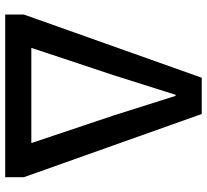

<svg xmlns="http://www.w3.org/2000/svg" viewBox="-48 -728 777 720"><g transform="rotate(90 340.0 -368.5)"><path d="M35 0H645V-70L408 -737H272L35 -70ZM160 -98 263 -408 336 -639H340L413 -408L517 -98Z"/></g></svg>

Font: Noto Sans JP Medium
Style: Regular
Weight: 500
Designer: Ryoko NISHIZUKA  (kana, bopomofo & ideographs); Paul D. Hunt (Latin, Greek & Cyrillic); Sandoll Communications , Soo-you
Foundry: Adobe
Version: Version 2.002;hotconv 1.0.116;makeotfexe 2.5.65601